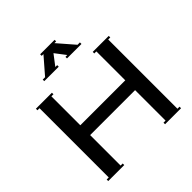

<svg xmlns="http://www.w3.org/2000/svg" viewBox="-239 -1128 1314 1314"><g transform="rotate(-45 417.5 -471.5)"><path d="M379 -808V-793H239V-808H262L366 -928H349V-943H489V-928H472L576 -808H599V-793H459V-808H477L419 -884L361 -808ZM65 0V-15H85V-685H65V-700H220V-685H200V-405H635V-685H615V-700H770V-685H750V-15H770V0H615V-15H635V-310H200V-15H220V0Z"/></g></svg>

Font: Copperplate CC
Style: Regular
Weight: 400
Designer: indestructible type*
Foundry: Cowboy Collective
Version: Version 1.000